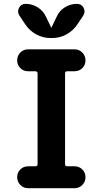

<svg xmlns="http://www.w3.org/2000/svg" viewBox="-20 -990 540 1010"><path d="M113.3 -861.3 82 -908.2Q69.3 -927.7 80.1 -948.7Q90.8 -969.7 115.2 -969.7Q149.4 -969.7 178.7 -951.2Q208 -932.6 221.7 -902.3L249 -845.7Q249 -844.7 250 -844.7Q251 -844.7 251 -845.7L278.3 -902.3Q292 -933.6 321.3 -951.7Q350.6 -969.7 384.8 -969.7Q409.2 -969.7 419.9 -948.7Q430.7 -927.7 418 -908.2L386.7 -861.3Q364.3 -828.1 329.6 -809.1Q294.9 -790 254.9 -790H245.1Q205.1 -790 170.4 -809.1Q135.7 -828.1 113.3 -861.3ZM372.1 -115.2Q396.5 -115.2 413.1 -98.6Q429.7 -82 429.7 -58.1Q429.7 -34.2 413.1 -17.1Q396.5 0 372.1 0H127.9Q103.5 0 86.9 -17.1Q70.3 -34.2 70.3 -58.1Q70.3 -82 86.9 -98.6Q103.5 -115.2 127.9 -115.2H166Q177.7 -115.2 177.7 -126V-603.5Q177.7 -614.3 166 -615.2H127.9Q103.5 -615.2 86.9 -631.8Q70.3 -648.4 70.3 -672.4Q70.3 -696.3 86.9 -713.4Q103.5 -730.5 127.9 -730.5H372.1Q396.5 -730.5 413.1 -713.4Q429.7 -696.3 429.7 -672.4Q429.7 -648.4 413.1 -631.8Q396.5 -615.2 372.1 -615.2H334Q322.3 -615.2 322.3 -603.5V-126Q322.3 -115.2 334 -115.2Z"/></svg>

Font: Rounded-X Mgen+ 1m bold
Style: Bold
Weight: 700
Designer: [Source Han Sans]
Ryoko NISHIZUKA  (kana & ideographs); Paul D. Hunt (Latin, Greek & Cyrillic); Wenlong ZHANG  (bopomofo
Version: Version 1.059.20150602